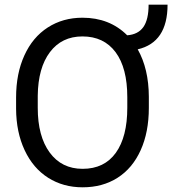

<svg xmlns="http://www.w3.org/2000/svg" viewBox="-20 -797 742 827"><path d="M621.1 -332.5Q621.1 -228 585.9 -150.1Q550.8 -72.3 486.3 -31.2Q421.9 9.8 335.9 9.8Q252.4 9.8 187.5 -31.2Q122.6 -72.3 86.2 -149.9Q49.8 -227.5 49.3 -328.6V-377.4Q49.3 -480 85 -558.3Q120.6 -636.7 185.8 -678.7Q251 -720.7 335 -720.7Q452.1 -720.7 527.8 -645Q574.7 -648.4 597.4 -680.4Q620.1 -712.4 620.1 -776.9H701.7Q701.7 -614.3 573.2 -584.5Q620.6 -500.5 621.1 -380.4ZM528.3 -378.4Q528.3 -504.4 477.8 -572.3Q427.2 -640.1 335 -640.1Q246.1 -640.1 195.1 -572.5Q144 -504.9 142.6 -384.8V-332.5Q142.6 -210 194.1 -139.9Q245.6 -69.8 335.9 -69.8Q429.2 -69.8 478.8 -138.7Q528.3 -207.5 528.3 -333Z"/></svg>

Font: Roboto
Style: Regular
Weight: 400
Designer: Google
Version: Version 2.134; 2016; ttfautohint (v1.6)